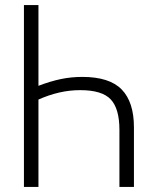

<svg xmlns="http://www.w3.org/2000/svg" viewBox="-20 -734 603 754"><path d="M131 -714V-397Q178 -415 219 -423.5Q260 -432 303 -432Q410 -432 458 -382.5Q506 -333 506 -234V0H449V-224Q449 -307 415 -343.5Q381 -380 295 -380Q253 -380 212 -370.5Q171 -361 131 -343V0H74V-714Z"/></svg>

Font: Noto Sans Mono SemiCondensed Light
Style: Regular
Weight: 300
Width: 4
Designer: Monotype Design Team
Foundry: Monotype Imaging Inc.
Version: Version 2.014; ttfautohint (v1.8.4.7-5d5b)